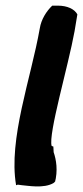

<svg xmlns="http://www.w3.org/2000/svg" viewBox="-20 -642 294 680"><path d="M121 -542C90 -365 9 -149 37 14L43 12L58 14C76 15 135 27 170 6L174 1V6C186 -38 179 -77 170 -103L169 -123L163 -125C150 -166 222 -409 244 -531L254 -591C244 -610 218 -622 185 -622H165C144 -602 126 -573 121 -542Z"/></svg>

Font: Snowfall
Style: BlkObl
Weight: 900
Designer: Jasper
Foundry: Cannot Into Space Fonts
Version: Version 0.9